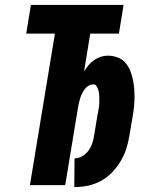

<svg xmlns="http://www.w3.org/2000/svg" viewBox="-20 -755 640 783"><path d="M283 8 284 -109Q300 -109 315.5 -118Q331 -127 341 -141Q351 -155 356.5 -171.5Q362 -188 364 -204L378 -288Q380 -297 381.5 -305.5Q383 -314 384 -322.5Q385 -331 385 -339.5Q385 -348 385 -356.5Q385 -365 384 -373.5Q383 -382 380.5 -389.5Q378 -397 373.5 -404Q369 -411 361 -411Q351 -411 341.5 -405.5Q332 -400 325.5 -391.5Q319 -383 314.5 -373.5Q310 -364 307 -354.5Q304 -345 302 -335.5Q300 -326 298 -316L246 0H102L204 -618H87L106 -735H484L465 -618H348L323 -464Q331 -477 341 -489Q351 -501 364 -510Q377 -519 391 -523.5Q405 -528 420 -528Q440 -528 459 -521Q478 -514 490.5 -500Q503 -486 510.5 -468Q518 -450 522 -430.5Q526 -411 527.5 -391Q529 -371 528.5 -351Q528 -331 525.5 -310.5Q523 -290 519 -269L508 -204Q504 -177 495.5 -150Q487 -123 472.5 -98.5Q458 -74 437.5 -52.5Q417 -31 391 -17Q365 -3 337.5 2.5Q310 8 283 8Z"/></svg>

Font: Iosevka Aile Heavy
Style: Italic
Weight: 900
Italic angle: -9°
Designer: Belleve Invis
Foundry: Belleve Invis
Version: Version 31.1.0; ttfautohint (v1.8.4)